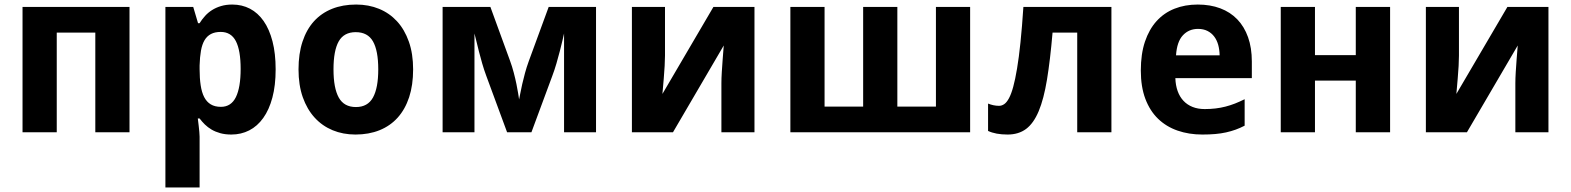

<svg xmlns="http://www.w3.org/2000/svg" viewBox="-20 -576 6840 836"><path d="M543.9 -545.9V0H395V-434.1H227.1V0H78.1V-545.9Z M987.3 9.8Q960.4 9.8 939.2 3.9Q918 -2 901.4 -11.7Q884.8 -21.5 872.1 -33.9Q859.4 -46.4 849.1 -60.1H841.3Q843.3 -43 845.2 -27.8Q846.7 -15.1 847.9 -1.7Q849.1 11.7 849.1 19V240.2H700.2V-545.9H821.3L842.3 -475.1H849.1Q859.4 -491.7 872.6 -506.3Q885.7 -521 903.1 -532Q920.4 -543 942.4 -549.6Q964.4 -556.2 991.2 -556.2Q1033.7 -556.2 1068.4 -538.1Q1103 -520 1127.9 -484.4Q1152.8 -448.7 1166.5 -396Q1180.2 -343.3 1180.2 -273.9Q1180.2 -204.1 1166 -151.1Q1151.9 -98.1 1126.2 -62.3Q1100.6 -26.4 1065.2 -8.3Q1029.8 9.8 987.3 9.8ZM940.9 -437Q916 -437 898.7 -428Q881.3 -418.9 870.6 -400.9Q859.9 -382.8 855 -355.2Q850.1 -327.6 849.1 -291V-274.9Q849.1 -235.4 853.8 -204.6Q858.4 -173.8 869.1 -153.1Q879.9 -132.3 897.7 -121.6Q915.5 -110.8 941.9 -110.8Q986.3 -110.8 1007.1 -153.1Q1027.8 -195.3 1027.8 -275.9Q1027.8 -356.4 1007.1 -396.7Q986.3 -437 940.9 -437Z M1432.1 -273.9Q1432.1 -192.4 1455.1 -151.1Q1478 -109.9 1529.8 -109.9Q1581.1 -109.9 1604 -151.4Q1627 -192.9 1627 -273.9Q1627 -355.5 1604 -395.8Q1581.1 -436 1528.8 -436Q1477.5 -436 1454.8 -395.8Q1432.1 -355.5 1432.1 -273.9ZM1778.8 -273.9Q1778.8 -205.6 1761.5 -152.8Q1744.1 -100.1 1711.7 -64Q1679.2 -27.8 1632.6 -9Q1585.9 9.8 1527.8 9.8Q1473.6 9.8 1428.2 -9Q1382.8 -27.8 1349.9 -64Q1316.9 -100.1 1298.3 -152.8Q1279.8 -205.6 1279.8 -273.9Q1279.8 -341.8 1297.1 -394.5Q1314.5 -447.3 1346.9 -483.2Q1379.4 -519 1425.8 -537.6Q1472.2 -556.2 1530.8 -556.2Q1585 -556.2 1630.4 -537.6Q1675.8 -519 1708.7 -483.2Q1741.7 -447.3 1760.3 -394.5Q1778.8 -341.8 1778.8 -273.9Z M2575.2 0H2436V-430.2Q2433.6 -419.9 2429 -399.7Q2424.3 -379.4 2417.7 -353.8Q2411.1 -328.1 2402.8 -299.6Q2394.5 -271 2384.3 -244.1L2293.9 0H2188L2097.2 -246.1Q2087.4 -272.5 2079.6 -299.6Q2071.8 -326.7 2065.4 -351.6Q2059.1 -376.5 2054.2 -397Q2049.3 -417.5 2045.9 -430.2V0H1907.2V-545.9H2115.2L2200.2 -313Q2210 -286.6 2217 -259.5Q2224.1 -232.4 2228.8 -209.2Q2233.4 -186 2236.3 -168.5Q2239.3 -150.9 2240.2 -143.1Q2242.2 -151.9 2245.4 -169.2Q2248.5 -186.5 2253.7 -209.2Q2258.8 -231.9 2265.9 -257.8Q2272.9 -283.7 2282.2 -309.1L2369.1 -545.9H2575.2Z M2875.5 -545.9V-334Q2875.5 -316.9 2874 -289.1Q2872.6 -261.2 2870.1 -233.9Q2867.7 -202.1 2864.3 -167L3086.4 -545.9H3265.1V0H3121.1V-213.9Q3121.1 -234.4 3122.8 -262.2Q3124.5 -290 3126.5 -315.9Q3128.4 -346.2 3131.3 -377.9L2910.2 0H2731.4V-545.9Z M4204.1 0H3421.4V-545.9H3570.3V-111.8H3738.3V-545.9H3887.2V-111.8H4055.2V-545.9H4204.1Z M4819.3 0H4670.4V-434.1H4563Q4552.7 -314 4538.8 -229.5Q4524.9 -145 4502.7 -92Q4480.5 -39.1 4447.8 -14.6Q4415 9.8 4367.2 9.8Q4315.4 9.8 4282.2 -5.9V-125Q4293 -120.6 4305.2 -117.9Q4317.4 -115.2 4330.1 -115.2Q4341.8 -115.2 4352.5 -122.6Q4363.3 -129.9 4373.3 -148.4Q4383.3 -167 4391.8 -198.2Q4400.4 -229.5 4408.4 -277.3Q4416.5 -325.2 4423.3 -391.4Q4430.2 -457.5 4436 -545.9H4819.3Z M5196.3 -450.2Q5156.7 -450.2 5130.6 -422.4Q5104.5 -394.5 5100.6 -335H5290.5Q5290 -359.9 5284.2 -380.9Q5278.3 -401.9 5266.6 -417.2Q5254.9 -432.6 5237.3 -441.4Q5219.7 -450.2 5196.3 -450.2ZM5215.3 9.8Q5156.7 9.8 5107.4 -7.3Q5058.1 -24.4 5022.5 -58.8Q4986.8 -93.3 4967 -145.8Q4947.3 -198.2 4947.3 -269Q4947.3 -340.8 4965.3 -394.5Q4983.4 -448.2 5015.9 -484.1Q5048.3 -520 5094 -538.1Q5139.6 -556.2 5195.3 -556.2Q5249.5 -556.2 5293.2 -539.8Q5336.9 -523.4 5367.4 -491.7Q5397.9 -460 5414.3 -413.8Q5430.7 -367.7 5430.7 -308.1V-235.8H5097.7Q5098.6 -204.6 5107.7 -179.4Q5116.7 -154.3 5133.1 -137Q5149.4 -119.6 5172.6 -110.4Q5195.8 -101.1 5225.6 -101.1Q5250.5 -101.1 5272.7 -103.8Q5294.9 -106.4 5315.9 -111.8Q5336.9 -117.2 5357.4 -125.2Q5377.9 -133.3 5399.4 -144V-28.8Q5379.9 -18.6 5360.1 -11.5Q5340.3 -4.4 5318.4 0.5Q5296.4 5.4 5271 7.6Q5245.6 9.8 5215.3 9.8Z M5705.6 -545.9V-335.9H5883.3V-545.9H6032.7V0H5883.3V-225.1H5705.6V0H5556.6V-545.9Z M6332.5 -545.9V-334Q6332.5 -316.9 6331.1 -289.1Q6329.6 -261.2 6327.1 -233.9Q6324.7 -202.1 6321.3 -167L6543.5 -545.9H6722.2V0H6578.1V-213.9Q6578.1 -234.4 6579.8 -262.2Q6581.5 -290 6583.5 -315.9Q6585.4 -346.2 6588.4 -377.9L6367.2 0H6188.5V-545.9Z"/></svg>

Font: Droid Sans
Style: Bold
Weight: 700
Foundry: Ascender Corporation
Version: Version 1.00 build 112